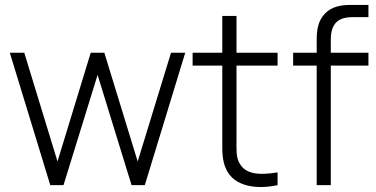

<svg xmlns="http://www.w3.org/2000/svg" viewBox="-20 -755 1532 783"><path d="M185 0H239L378 -449.5L516.5 0H570.5L735.5 -540H677.5L541.5 -96.5L405.5 -540H350L214.5 -96.5L79 -540H20Z M1112 0V-52C1031.5 -39 979.5 -45.5 955.5 -91.5C942.5 -116 944.5 -142.5 944.5 -188.5V-487.5H1112V-540H944.5V-690H886.5V-540H765.5V-487.5H886.5V-187.5C886.5 -137.5 885 -101 903 -63.5C936 6 1026 18.5 1112 0Z M1271.5 -590.5V-540H1175.5V-487.5H1271.5V0H1329V-487.5H1482.5V-540H1329V-592.5C1329 -658.5 1358 -685 1418 -685H1482.5V-735H1413C1370.5 -735 1332.5 -728.5 1304 -698.5C1276.5 -668.5 1271.5 -632.5 1271.5 -590.5Z"/></svg>

Font: Eudonet Light
Style: Regular
Weight: 300
Designer: Mikhail Sharanda
Foundry: Mikhail Sharanda
Version: Version 4.503;Glyphs 3.1.2 (3151)